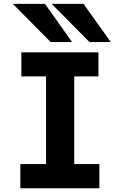

<svg xmlns="http://www.w3.org/2000/svg" viewBox="-20 -1004 640 1024"><path d="M88.5 -129H225.5V-596.5H94V-725H505V-596.5H376V-129H510V0H88.5ZM48.5 -983.5H220L364.5 -779.5H250.5ZM255.5 -983.5H425.5L571 -779.5H457.5Z"/></svg>

Font: JuliaMono ExtraBold
Style: Regular
Weight: 800
Monospace: yes
Designer: cormullion
Foundry: corm
Version: Version 0.055; ttfautohint (v1.8.4)